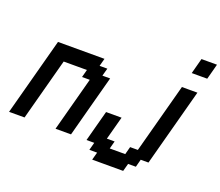

<svg xmlns="http://www.w3.org/2000/svg" viewBox="-156 -1103 1670 1456"><g transform="rotate(20 679.5 -375.0)"><path d="M716.3 125H966.3L983.4 62.5H1045.9L1062.5 0H1125Q1152.8 -104 1208.7 -312.3Q1264.6 -520.5 1292.5 -625H1167.5L1016.6 -62.5H954.1L937.5 0H812.5L829.1 -62.5H766.6L816.9 -250H691.9Q680.7 -208.5 658.4 -125.2Q636.2 -42 625 0H687.5L670.9 62.5H733.4ZM375 0H500Q522 -83 566.7 -250Q611.3 -417 633.8 -500H571.3L588.4 -562.5H525.9L542.5 -625H167.5Q139.6 -520.5 83.7 -312.3Q27.8 -104 0 0H125Q147 -83 191.9 -250Q236.8 -417 258.8 -500H446.3L429.7 -437.5H492.2ZM1201.2 -750H1326.2Q1332 -770.5 1343 -812.5Q1354 -854.5 1359.4 -875H1234.4Q1228.5 -854.5 1217.8 -812.5Q1207 -770.5 1201.2 -750Z"/></g></svg>

Font: Faithful 32x
Style: Oblique
Weight: 400
Foundry: Faithful Resource Pack
Version: Version 1.0; January 27, 2023